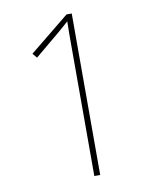

<svg xmlns="http://www.w3.org/2000/svg" viewBox="-81 -775 663 836"><g transform="rotate(-10 250.0 -357.0)"><path d="M268 0H294V-714H271L95 -571L112 -551L220 -641C242 -660 254 -670 269 -684C268 -657 268 -622 268 -573Z"/></g></svg>

Font: Noto Sans Devanagari SemiCondensed Thin
Style: Regular
Weight: 100
Width: 4
Designer: Jelle Bosma - Monotype Design Team
Foundry: Monotype Imaging Inc.
Version: Version 2.004